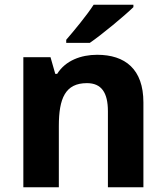

<svg xmlns="http://www.w3.org/2000/svg" viewBox="-20 -786 697 806"><path d="M540 -756V-766H373C344 -721 290 -656 258 -619V-606H357C408 -641 502 -719 540 -756ZM388 -556C320 -556 255 -532 220 -476H212L192 -546H78V0H227V-257C227 -373 254 -437 345 -437C406 -437 433 -397 433 -319V0H582V-356C582 -496 505 -556 388 -556Z"/></svg>

Font: Noto Sans Malayalam
Style: Bold
Weight: 700
Designer: Jelle Bosma - Monotype Design Team
Foundry: Monotype Imaging Inc.
Version: Version 2.104